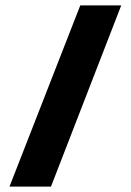

<svg xmlns="http://www.w3.org/2000/svg" viewBox="-20 -688 482 708"><path d="M15 0 276 -668H427L168 0Z"/></svg>

Font: Atkinson Hyperlegible
Style: Bold
Weight: 700
Designer: Elliott Scott, Megan Eiswerth, Linus Boman, Theodore Petrosky
Foundry: Braille Institute
Version: Version 1.006; ttfautohint (v1.8.3)